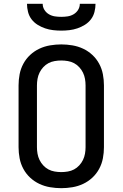

<svg xmlns="http://www.w3.org/2000/svg" viewBox="-20 -975 640 1003"><path d="M300 8Q271 8 241.5 3Q212 -2 185.5 -14.5Q159 -27 137.5 -47Q116 -67 102 -93Q88 -119 82.5 -148Q77 -177 77 -206V-529Q77 -558 82.5 -587Q88 -616 102 -642Q116 -668 137.5 -688Q159 -708 185.5 -720.5Q212 -733 241.5 -738Q271 -743 300 -743Q329 -743 358.5 -738Q388 -733 414.5 -720.5Q441 -708 462.5 -688Q484 -668 498 -642Q512 -616 517.5 -587Q523 -558 523 -529V-206Q523 -177 517.5 -148Q512 -119 498 -93Q484 -67 462.5 -47Q441 -27 414.5 -14.5Q388 -2 358.5 3Q329 8 300 8ZM300 -76Q317 -76 334.5 -79Q352 -82 367 -90Q382 -98 394 -111Q406 -124 413.5 -139.5Q421 -155 424 -172Q427 -189 427 -206V-529Q427 -546 424 -563Q421 -580 413.5 -595.5Q406 -611 394 -624Q382 -637 367 -645Q352 -653 334.5 -656Q317 -659 300 -659Q283 -659 265.5 -656Q248 -653 233 -645Q218 -637 206 -624Q194 -611 186.5 -595.5Q179 -580 176 -563Q173 -546 173 -529V-206Q173 -189 176 -172Q179 -155 186.5 -139.5Q194 -124 206 -111Q218 -98 233 -90Q248 -82 265.5 -79Q283 -76 300 -76ZM300 -815Q279 -815 257.5 -817.5Q236 -820 215.5 -827Q195 -834 176.5 -845.5Q158 -857 145 -874Q132 -891 126.5 -912.5Q121 -934 121 -955H203Q203 -938 212 -923.5Q221 -909 235.5 -900.5Q250 -892 266.5 -889.5Q283 -887 300 -887Q317 -887 333.5 -889.5Q350 -892 364.5 -900.5Q379 -909 388 -923.5Q397 -938 397 -955H479Q479 -934 473.5 -912.5Q468 -891 455 -874Q442 -857 423.5 -845.5Q405 -834 384.5 -827Q364 -820 342.5 -817.5Q321 -815 300 -815Z"/></svg>

Font: Iosevka Fixed Curly Md Ex
Style: Regular
Weight: 500
Width: 7
Monospace: yes
Designer: Belleve Invis
Foundry: Belleve Invis
Version: Version 30.1.2